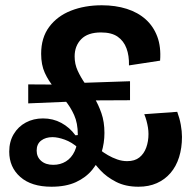

<svg xmlns="http://www.w3.org/2000/svg" viewBox="-20 -694 735 728"><path d="M175 14Q99 14 57 -23Q15 -60 15 -119Q15 -157 32 -185.5Q49 -214 78 -229.5Q107 -245 143 -245Q181 -245 212.5 -228Q244 -211 266 -181L277 -182V-133Q252 -155 225.5 -164.5Q199 -174 179 -174Q153 -174 136 -161Q119 -148 119 -123Q119 -99 136 -84Q153 -69 182 -69Q209 -69 230 -82Q251 -95 263 -120.5Q275 -146 275 -184Q275 -227 261 -258Q247 -289 226.5 -313.5Q206 -338 185 -362.5Q164 -387 150 -417.5Q136 -448 136 -490Q136 -551 166.5 -592Q197 -633 249 -653.5Q301 -674 366 -674Q418 -674 460.5 -660.5Q503 -647 532.5 -620.5Q562 -594 576.5 -555Q591 -516 587 -464L469 -446Q470 -483 459.5 -511Q449 -539 426 -555Q403 -571 363 -571Q313 -571 288 -545.5Q263 -520 263 -480Q263 -451 274.5 -426Q286 -401 303 -376.5Q320 -352 336.5 -325Q353 -298 364.5 -265Q376 -232 376 -190Q376 -152 365 -116Q354 -80 330 -50.5Q306 -21 268 -3.5Q230 14 175 14ZM87 -302V-374L252 -373L254 -309ZM505 14Q456 14 420 -4.5Q384 -23 360.5 -48.5Q337 -74 326 -92L313 -99L335 -144Q345 -137 359 -126Q373 -115 389.5 -105.5Q406 -96 424.5 -89.5Q443 -83 462 -83Q491 -83 508.5 -97Q526 -111 534.5 -134.5Q543 -158 543 -186Q543 -198 541 -210.5Q539 -223 535.5 -236Q532 -249 527 -261L652 -270Q661 -246 665.5 -221Q670 -196 670 -175Q670 -133 659 -98Q648 -63 626.5 -38Q605 -13 574.5 0.5Q544 14 505 14ZM269 -313 266 -379 473 -386V-314Z"/></svg>

Font: Bricolage Grotesque 72pt SemiBold
Style: Regular
Weight: 600
Version: Version 1.001;gftools[0.9.33.dev8+g029e19f]